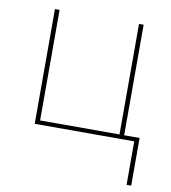

<svg xmlns="http://www.w3.org/2000/svg" viewBox="-81 -590 762 857"><g transform="rotate(10 300.0 -161.5)"><path d="M550 197V0H99V-520H120V-19H480V-520H501V-19H571V197Z"/></g></svg>

Font: Iosevka Aile Thin
Style: Regular
Weight: 100
Designer: Belleve Invis
Foundry: Belleve Invis
Version: Version 31.1.0; ttfautohint (v1.8.4)